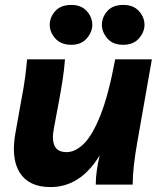

<svg xmlns="http://www.w3.org/2000/svg" viewBox="-20 -750 650 780"><path d="M185 10Q97 10 60 -49Q23 -108 44 -217L66 -340Q77 -397 82 -435.5Q87 -474 90 -509H244Q241 -468 234 -423Q227 -378 219 -336L199 -229Q190 -184 201.5 -158Q213 -132 251 -132Q286 -132 321 -166.5Q356 -201 388.5 -283Q421 -365 448 -509H597L538 -174Q529 -124 524 -79Q519 -34 519 0H369Q369 -28 373.5 -59Q378 -90 385 -119Q307 10 185 10ZM481 -568Q438 -568 416 -594Q394 -620 394 -649Q394 -680 416 -705Q438 -730 481 -730Q522 -730 544.5 -705Q567 -680 567 -649Q567 -620 544.5 -594Q522 -568 481 -568ZM270 -568Q227 -568 204.5 -594Q182 -620 182 -649Q182 -680 204.5 -705Q227 -730 270 -730Q310 -730 332.5 -705Q355 -680 355 -649Q355 -620 332.5 -594Q310 -568 270 -568Z"/></svg>

Font: Livvic
Style: Bold Italic
Weight: 700
Italic angle: -10°
Designer: Jacques Le Bailly, Baron von Fonthausen
Version: Version 1.001; ttfautohint (v1.8.2)